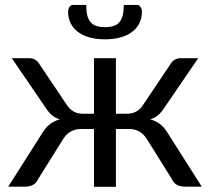

<svg xmlns="http://www.w3.org/2000/svg" viewBox="-20 -736 828 757"><path d="M775.5 0H713.5Q689.5 0 676.8 -7.5Q664 -15 657 -31L558.5 -188.5Q534 -227.5 488 -227.5H437V0.5H350.5V-227.5H300Q277.5 -227.5 259.2 -217.5Q241 -207.5 229.5 -188.5L131 -31Q123.5 -15 110.8 -7.5Q98 0 74 0H12.5L145.5 -209.5Q158.5 -231.5 175 -245Q191.5 -258.5 215.5 -265.5Q196.5 -271.5 183.2 -283.2Q170 -295 158.5 -313.5L26.5 -506.5H96.5Q109.5 -506.5 120 -499.8Q130.5 -493 136.5 -481.5L244 -321.5Q255 -305 270.5 -296.2Q286 -287.5 307 -287.5H350.5V-506.5H437V-287.5H479.5Q522 -287.5 543.5 -321.5L651 -481.5Q657 -493 667.8 -499.8Q678.5 -506.5 691.5 -506.5H761.5L629.5 -313.5Q618 -295 604.8 -283.2Q591.5 -271.5 572.5 -265.5Q596.5 -258.5 613 -245Q629.5 -231.5 642.5 -209.5ZM394 -629Q414.5 -629 428.5 -633.8Q442.5 -638.5 451.2 -649Q460 -659.5 464 -676Q468 -692.5 468 -716.5H520Q529.5 -716.5 534.5 -708Q539.5 -699.5 539.5 -689.5Q539.5 -664.5 529.5 -644.5Q519.5 -624.5 500.8 -610.2Q482 -596 455 -588.5Q428 -581 394 -581Q360 -581 333 -588.5Q306 -596 287.2 -610.2Q268.5 -624.5 258.5 -644.5Q248.5 -664.5 248.5 -689.5Q248.5 -699.5 253.5 -708Q258.5 -716.5 268 -716.5H320Q320 -692.5 324 -676Q328 -659.5 336.8 -649Q345.5 -638.5 359.5 -633.8Q373.5 -629 394 -629Z"/></svg>

Font: Lato
Style: Regular
Weight: 400
Designer: Lukasz Dziedzic with Adam Twardoch and Botio Nikoltchev
Foundry: tyPoland Lukasz Dziedzic
Version: Version 2.015; 2015-08-06; http://www.latofonts.com/